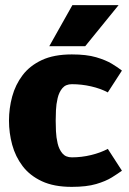

<svg xmlns="http://www.w3.org/2000/svg" viewBox="-20 -720 503 748"><path d="M259 8Q190 8 143 -14Q96 -36 68 -73Q40 -110 27.5 -156Q15 -202 15 -250Q15 -298 27.5 -344Q40 -390 68 -427Q96 -464 143 -486Q190 -508 260 -508Q317 -508 354.5 -497Q392 -486 416 -471.5Q440 -457 455 -445L400 -360Q372 -375 335 -383.5Q298 -392 260 -392Q236 -392 223 -376.5Q210 -361 204.5 -337.5Q199 -314 198 -290.5Q197 -267 197 -250Q197 -233 198 -209Q199 -185 204.5 -161.5Q210 -138 223 -122.5Q236 -107 260 -107Q298 -107 335 -116Q372 -125 400 -140L455 -55Q440 -44 416 -29Q392 -14 354.5 -3Q317 8 260 8H259ZM442 -700 312 -540H172L262 -700Z"/></svg>

Font: Epunda Sans Black
Style: Regular
Weight: 900
Designer: Simon Atzbach
Foundry: typofactur
Version: Version 2.204; ttfautohint (v1.8.4.7-5d5b)